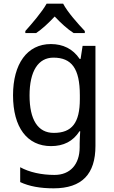

<svg xmlns="http://www.w3.org/2000/svg" viewBox="-20 -786 619 1046"><path d="M324 -766H234C209 -721 153 -656 118 -617V-606H177C210 -628 244 -660 278 -696C312 -660 348 -627 381 -606H442V-617C406 -655 347 -721 324 -766ZM257 -546C128 -546 51 -438 51 -267C51 -92 128 10 258 10C326 10 378 -16 413 -71H417C416 -59 414 -21 414 -5V16C414 110 362 167 277 167C205 167 139 152 90 125V206C139 229 199 240 272 240C427 240 500 162 500 9V-536H430L419 -465H414C377 -520 323 -546 257 -546ZM271 -472C370 -472 415 -413 415 -267V-246C415 -117 372 -62 273 -62C186 -62 141 -134 141 -266C141 -398 188 -472 271 -472Z"/></svg>

Font: Noto Sans Thai
Style: Regular
Weight: 400
Designer: Monotype Design Team
Foundry: Monotype Imaging Inc.
Version: Version 1.901